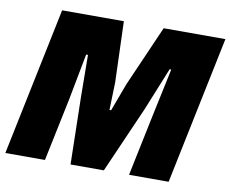

<svg xmlns="http://www.w3.org/2000/svg" viewBox="-79 -830 1116 931"><g transform="rotate(10 479.0 -364.5)"><path d="M3 0 154 -729H458L468 -430L464 -293H472L523 -430L654 -729H958L807 0H612L677 -312L725 -538H717L631 -326L488 0H324L317 -331L315 -538H306L263 -312L198 0Z"/></g></svg>

Font: Mona Sans ExtraLight Black
Style: Italic
Weight: 900
Italic angle: -11.6951°
Version: Version 2.000